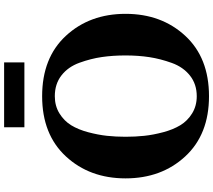

<svg xmlns="http://www.w3.org/2000/svg" viewBox="-70 -930 1010 909"><g transform="rotate(-90 434.5 -475.0)"><path d="M434 -780Q616 -780 720 -667.5Q824 -555 824 -385Q824 -215 720 -102.5Q616 10 434 10Q253 10 149 -102.5Q45 -215 45 -385Q45 -555 149 -667.5Q253 -780 434 -780ZM434 -48Q491 -48 531.5 -80Q572 -112 591.5 -166Q611 -220 619 -272.5Q627 -325 627 -385Q627 -445 619.5 -497Q612 -549 592.5 -603Q573 -657 532.5 -688.5Q492 -720 434 -720Q388 -720 352.5 -698Q317 -676 296.5 -642.5Q276 -609 263.5 -562Q251 -515 246.5 -473Q242 -431 242 -385Q242 -339 246.5 -296.5Q251 -254 263.5 -207Q276 -160 296.5 -126Q317 -92 352.5 -70Q388 -48 434 -48ZM594 -864H287V-960H594Z"/></g></svg>

Font: Libre Caslon Text
Style: Bold
Weight: 700
Designer: Pablo Impallari, Rodrigo Fuenzalida
Foundry: Pablo Impallari, Rodrigo Fuenzalida
Version: Version 1.002